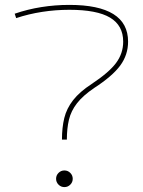

<svg xmlns="http://www.w3.org/2000/svg" viewBox="-20 -760 583 784"><path d="M233 -190Q233 -239 242.5 -278Q252 -317 278.5 -351Q305 -385 354 -417Q425 -464 454 -503Q483 -542 483 -590Q483 -656 429.5 -688Q376 -720 263 -720Q207 -720 152 -711.5Q97 -703 46 -686L40 -704Q92 -722 148.5 -731Q205 -740 263 -740Q503 -740 503 -590Q503 -536 471 -492.5Q439 -449 365 -401Q319 -370 294.5 -338.5Q270 -307 261.5 -271Q253 -235 253 -190ZM243 4Q229 4 219 -6Q209 -16 209 -30Q209 -44 219 -54Q229 -64 243 -64Q257 -64 267 -54Q277 -44 277 -30Q277 -16 267 -6Q257 4 243 4Z"/></svg>

Font: M PLUS 2 Thin
Style: Regular
Weight: 100
Designer: Coji Morishita
Foundry: UNDERFOREST DESIGN
Version: Version 1.001